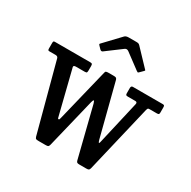

<svg xmlns="http://www.w3.org/2000/svg" viewBox="-168 -911 1075 1083"><g transform="rotate(30 370.0 -370.0)"><path d="M264.5 -168.5 347.5 -508Q349 -516 353.8 -518Q358.5 -520 368.5 -520H401Q412.5 -520 417.2 -518Q422 -516 425 -508L512.5 -167Q515.5 -159 516.5 -155Q517.5 -151 520 -151Q523 -151 523.8 -155.8Q524.5 -160.5 526.5 -167L590 -443Q593.5 -458 579 -458H532Q523 -458 519.5 -460.2Q516 -462.5 516 -471.5V-506Q516 -520 528 -520H722Q730.5 -520 732.5 -516.5Q734.5 -513 734.5 -504V-472Q734.5 -463.5 731.5 -460.8Q728.5 -458 719.5 -458H674Q665 -458 662.5 -456Q660 -454 657 -444L553 -5Q550.5 4 546.8 7.2Q543 10.5 530.5 10.5H486.5Q475 10.5 470.8 8Q466.5 5.5 464 -3L383 -327Q378 -343.5 375 -343.5Q371 -343.5 367 -328L288.5 -5Q286 4.5 282 7.5Q278 10.5 265.5 10.5H222Q209.5 10.5 204 8.8Q198.5 7 195.5 -3L77 -447Q73.5 -458 60 -458H19Q12.5 -458 11 -461.5Q9.5 -465 9.5 -471.5V-506.5Q9.5 -513.5 11.2 -516.8Q13 -520 20 -520H250Q259.5 -520 262.2 -516.8Q265 -513.5 265 -503.5V-477.5Q265 -466.5 263 -462.2Q261 -458 250 -458H193Q176 -458 178 -447.5L247.5 -168.5Q249.5 -162 250.5 -157Q251.5 -152 255.5 -152Q260 -152 261.2 -156.5Q262.5 -161 264.5 -168.5ZM263 -611.5 248.5 -626.5Q243 -632.5 243 -634.5Q243 -636.5 248.5 -642L342.5 -741Q350.5 -749.5 369 -749.5H418.5Q428.5 -749.5 432.8 -747.5Q437 -745.5 441.5 -741L537.5 -640Q541.5 -636.5 541.5 -634.8Q541.5 -633 537.5 -629L518 -609.5Q512.5 -604 510.5 -604.2Q508.5 -604.5 502 -609L404.5 -681.5Q391.5 -691 379.5 -682L281 -608.5Q272.5 -602 263 -611.5Z"/></g></svg>

Font: Besley* Narrow Medium
Style: Regular
Weight: 500
Width: 4
Designer: Owen Earl
Foundry: indestructible type*
Version: Version 3.000; ttfautohint (v1.8.3)